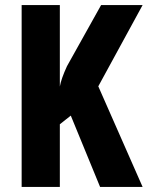

<svg xmlns="http://www.w3.org/2000/svg" viewBox="-20 -734 580 754"><path d="M540 0H373L258 -280L215 -246V0H65V-714H215V-394Q220 -424 243 -474L377 -714H540L366 -395Z"/></svg>

Font: Noto Sans Telugu ExtraCondensed ExtraBold
Style: Regular
Weight: 800
Width: 2
Designer: Jelle Bosma - Monotype Design Team
Foundry: Monotype Imaging Inc.
Version: Version 2.005; ttfautohint (v1.8.4.7-5d5b)